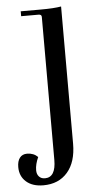

<svg xmlns="http://www.w3.org/2000/svg" viewBox="-128 -672 477 898"><g transform="rotate(-5 110.5 -223.0)"><path d="M39 190Q-12 190 -41.5 164Q-71 138 -71 95Q-71 67 -59 51.5Q-47 36 -25 36Q6 36 26 56Q11 89 11 117Q11 136 21.5 147Q32 158 49 158Q100 158 100 76V-595Q100 -607 86 -607H4V-630H97Q160 -630 194 -636V8Q194 94 152.5 142Q111 190 39 190Z"/></g></svg>

Font: Arapey
Style: Regular
Weight: 400
Designer: Eduardo Rodriguez Tunni
Foundry: Eduardo Rodriguez Tunni
Version: Version 4.000